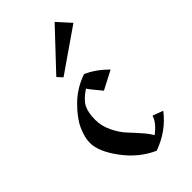

<svg xmlns="http://www.w3.org/2000/svg" viewBox="-248 -867 952 952"><g transform="rotate(-45 228.0 -391.0)"><path d="M342.8 -795.9 155.3 -596.7 179.7 -570.3 405.3 -726.6ZM274.4 -381.8 372.1 -432.6C336.9 -467.8 300.5 -493.5 262.7 -509.8C213.9 -492.8 171.9 -467 136.7 -432.1C101.6 -397.3 77 -364.1 63 -332.5C49 -300.9 42 -272.8 42 -248C42 -207 62.3 -159.3 103 -105C143.7 -50.6 192.4 -11.1 249 13.7C316.7 -10.4 371.1 -49.5 412.1 -103.5L357.4 -124C349.6 -98 329.1 -72.6 295.9 -47.9C290 -60.2 278.2 -76.7 260.3 -97.2C242.4 -117.7 224.9 -136.9 208 -154.8C191.1 -172.7 175.8 -195.8 162.1 -224.1C148.4 -252.4 141.6 -280.9 141.6 -309.6C141.6 -344.1 146.8 -371.4 157.2 -391.6C167.6 -411.8 188.2 -432 218.8 -452.1C224 -443 242.5 -419.6 274.4 -381.8Z"/></g></svg>

Font: TriodPostnaja
Style: Medium
Weight: 500
Version: 20110805; ttfautohint (v0.96) -l 8 -r 50 -G 200 -x 14 -w "G"